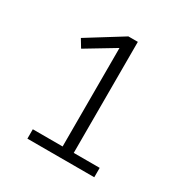

<svg xmlns="http://www.w3.org/2000/svg" viewBox="-162 -839 940 973"><g transform="rotate(30 307.5 -352.5)"><path d="M520.5 -54.9V0H129.2V-54.9H303.6V-631.3L136.9 -530.8L108.7 -577.4L313.3 -704.6H368.7V-54.9Z"/></g></svg>

Font: Fira Code Light
Style: Regular
Weight: 300
Monospace: yes
Designer: Carrois Corporate, Edenspiekermann AG, Nikita Prokopov
Foundry: Carrois Corporate, Edenspiekermann AG, Nikita Prokopov
Version: Version 6.000; ttfautohint (v1.8.2) -l 8 -r 50 -G 200 -x 14 